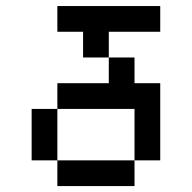

<svg xmlns="http://www.w3.org/2000/svg" viewBox="-20 -628 648 648"><path d="M347.2 -434H260.4V-520.8H173.6V-607.6H520.8V-520.8H347.2ZM173.6 -86.8H434V0H173.6ZM173.6 -86.8H86.8V-260.4H173.6ZM347.2 -347.2V-434H434V-347.2H520.8V-86.8H434V-260.4H173.6V-347.2Z"/></svg>

Font: 8-bit Operator+ 8
Style: Regular
Weight: 400
Designer: GrandChaos9000
Version: Version 1.3.0 - August 1, 2014